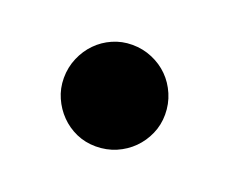

<svg xmlns="http://www.w3.org/2000/svg" viewBox="-47 -449 361 303"><g transform="rotate(20 134.0 -298.0)"><path d="M49 -297Q49 -315 55.8 -330.8Q62.5 -346.5 73.8 -358Q85 -369.5 100.2 -376.2Q115.5 -383 133 -383Q151 -383 166.8 -376.2Q182.5 -369.5 194 -358Q205.5 -346.5 212.2 -330.8Q219 -315 219 -297Q219 -279.5 212.2 -264.2Q205.5 -249 194 -237.5Q182.5 -226 166.8 -219.2Q151 -212.5 133 -212.5Q115.5 -212.5 100.2 -219.2Q85 -226 73.8 -237.5Q62.5 -249 55.8 -264.2Q49 -279.5 49 -297Z"/></g></svg>

Font: Lato SemiBold
Style: Regular
Weight: 600
Designer: Lukasz Dziedzic with Adam Twardoch and Botio Nikoltchev
Foundry: tyPoland Lukasz Dziedzic
Version: Version 2.015; 2015-08-06; http://www.latofonts.com/